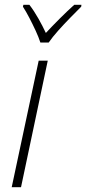

<svg xmlns="http://www.w3.org/2000/svg" viewBox="-20 -784 361 804"><path d="M29 0 142 -530H180L68 0ZM149 -606Q142 -628 129.5 -655Q117 -682 103 -709Q89 -736 76 -756L78 -764H103Q123 -738 141 -706Q159 -674 172 -646Q198 -674 230 -706Q262 -738 291 -764H321L320 -756Q300 -736 274 -709.5Q248 -683 223.5 -655.5Q199 -628 184 -606Z"/></svg>

Font: Noto Sans Disp ExtLt
Style: Italic
Weight: 200
Italic angle: -12°
Designer: Monotype Design Team
Foundry: Monotype Imaging Inc.
Version: Version 2.000;GOOG;noto-source:20170915:90ef993387c0